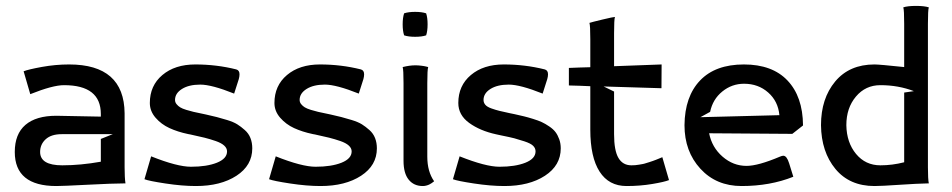

<svg xmlns="http://www.w3.org/2000/svg" viewBox="-20 -622 3207 647"><path d="M29.8 -109.9Q29.8 -170.4 65.7 -201.2Q101.6 -231.9 169.9 -231.9L319.8 -229V-237.8Q319.8 -335 195.8 -335Q157.7 -335 82 -304.7L59.6 -381.8Q75.7 -388.2 121.3 -396.5Q167 -404.8 212.9 -404.8Q398.4 -404.8 399.9 -240.2V-58.1Q399.9 -23.4 402.8 -3.9H396Q361.3 -3.9 276.1 0.5Q190.9 4.9 169.9 4.9Q29.8 4.9 29.8 -109.9ZM115.2 -109.9Q115.2 -64.9 189.9 -64.9Q251.5 -64.9 319.8 -77.1V-153.8L359.9 -169.9H188Q152.8 -169.9 134 -152.8Q115.2 -135.7 115.2 -109.9Z M484.9 -274.9Q484.9 -333.5 527.1 -369.1Q569.3 -404.8 638.2 -404.8Q709.5 -404.8 775.9 -388.2Q787.1 -385.3 787.1 -371.6Q787.1 -364.3 784.7 -355.5L769 -306.6Q693.4 -336.9 654.8 -336.9Q616.7 -336.9 593.3 -322.3Q569.8 -307.6 569.8 -285.2Q569.8 -277.3 575 -271Q580.1 -264.6 587.2 -260.3Q594.2 -255.9 607.9 -251.7Q621.6 -247.6 632.1 -245.1Q642.6 -242.7 661.6 -238.8Q669.4 -237.3 673.3 -236.3Q697.3 -231 710.7 -227.5Q724.1 -224.1 745.6 -217.5Q767.1 -210.9 779.5 -203.1Q792 -195.3 804.9 -183.8Q817.9 -172.4 824 -156.7Q830.1 -141.1 830.1 -122.1Q830.1 -64.5 776.9 -29.8Q723.6 4.9 640.1 4.9Q593.8 4.9 537.6 -3.7Q481.4 -12.2 466.8 -18.1L489.3 -95.2Q577.1 -60.1 623.5 -60.1Q676.8 -60.1 710.9 -73.7Q745.1 -87.4 745.1 -111.8Q745.1 -122.6 735.6 -131.3Q726.1 -140.1 707 -146.7Q688 -153.3 669.2 -158Q650.4 -162.6 623 -168.5Q621.1 -168.9 619.9 -169.2Q618.7 -169.4 616.7 -169.7Q614.7 -169.9 613.3 -170.4Q578.6 -177.7 551 -190.4Q523.4 -203.1 504.2 -225.3Q484.9 -247.6 484.9 -274.9ZM466.8 -18.1Z M904.8 -274.9Q904.8 -333.5 947 -369.1Q989.3 -404.8 1058.1 -404.8Q1129.4 -404.8 1195.8 -388.2Q1207 -385.3 1207 -371.6Q1207 -364.3 1204.6 -355.5L1189 -306.6Q1113.3 -336.9 1074.7 -336.9Q1036.6 -336.9 1013.2 -322.3Q989.7 -307.6 989.7 -285.2Q989.7 -277.3 994.9 -271Q1000 -264.6 1007.1 -260.3Q1014.2 -255.9 1027.8 -251.7Q1041.5 -247.6 1052 -245.1Q1062.5 -242.7 1081.5 -238.8Q1089.4 -237.3 1093.3 -236.3Q1117.2 -231 1130.6 -227.5Q1144 -224.1 1165.5 -217.5Q1187 -210.9 1199.5 -203.1Q1211.9 -195.3 1224.9 -183.8Q1237.8 -172.4 1243.9 -156.7Q1250 -141.1 1250 -122.1Q1250 -64.5 1196.8 -29.8Q1143.6 4.9 1060.1 4.9Q1013.7 4.9 957.5 -3.7Q901.4 -12.2 886.7 -18.1L909.2 -95.2Q997.1 -60.1 1043.5 -60.1Q1096.7 -60.1 1130.9 -73.7Q1165 -87.4 1165 -111.8Q1165 -122.6 1155.5 -131.3Q1146 -140.1 1127 -146.7Q1107.9 -153.3 1089.1 -158Q1070.3 -162.6 1043 -168.5Q1041 -168.9 1039.8 -169.2Q1038.6 -169.4 1036.6 -169.7Q1034.7 -169.9 1033.2 -170.4Q998.5 -177.7 970.9 -190.4Q943.4 -203.1 924.1 -225.3Q904.8 -247.6 904.8 -274.9ZM886.7 -18.1Z M1341.8 -502.9Q1336.9 -517.6 1336.9 -540Q1336.9 -562.5 1341.8 -577.1Q1356.4 -582 1378.9 -582Q1401.4 -582 1416 -577.1Q1420.9 -562.5 1420.9 -540Q1420.9 -517.6 1416 -502.9Q1401.4 -498 1378.9 -498Q1356.4 -498 1341.8 -502.9ZM1422.9 -396Q1419.9 -387.2 1419.9 -341.8V-94.2Q1419.9 -43.9 1442.9 -11.2L1439.9 -8.8Q1437 -6.8 1434.1 -4.6Q1431.2 -2.4 1426.5 -0.2Q1421.9 2 1416.3 3.4Q1410.6 4.9 1404.8 4.9Q1374.5 4.9 1357.2 -16.6Q1339.8 -38.1 1339.8 -80.1V-341.8Q1339.8 -387.2 1336.9 -396Q1360.4 -401.9 1379.9 -401.9Q1389.2 -401.9 1399.4 -400.6Q1409.7 -399.4 1415.5 -397.9Q1421.4 -396.5 1422.9 -396Z M1969.2 -185.1V-331.5Q1962.4 -332 1933.1 -333Q1903.8 -334 1897 -334V-393.1Q1903.8 -393.6 1933.1 -394.5Q1962.4 -395.5 1969.2 -395.5V-490.2Q1969.2 -536.1 1966.3 -544.9Q1973.6 -547.4 2010.3 -556.2Q2046.9 -564.9 2052.2 -564.9Q2049.3 -556.2 2049.3 -509.8V-398.9L2209.5 -404.8L2209 -324.7L2014.2 -330.6L2049.3 -313.5V-169.9Q2049.3 -114.7 2064 -89.8Q2078.6 -64.9 2107.9 -64.9Q2114.3 -64.9 2120.6 -65.4Q2127 -65.9 2133.5 -67.1Q2140.1 -68.4 2145 -69.1Q2149.9 -69.8 2157.2 -72.3Q2164.6 -74.7 2168.2 -75.7Q2171.9 -76.7 2179.9 -79.6Q2188 -82.5 2190.4 -83.5Q2192.9 -84.5 2201.7 -88.1Q2210.4 -91.8 2211.9 -92.3L2234.4 -15.1Q2218.8 -8.8 2178 -2Q2137.2 4.9 2091.3 4.9Q2031.7 4.9 2000.5 -43.7Q1969.2 -92.3 1969.2 -185.1ZM1524.4 -274.9Q1524.4 -333.5 1566.7 -369.1Q1608.9 -404.8 1677.7 -404.8Q1749 -404.8 1815.4 -388.2Q1826.7 -385.3 1826.7 -371.6Q1826.7 -364.3 1824.2 -355.5L1808.6 -306.6Q1732.9 -336.9 1694.3 -336.9Q1656.2 -336.9 1632.8 -322.3Q1609.4 -307.6 1609.4 -285.2Q1609.4 -275.9 1615.5 -268.8Q1621.6 -261.7 1636 -256.6Q1650.4 -251.5 1662.6 -248.5Q1674.8 -245.6 1697.3 -240.7Q1708.5 -238.3 1713.9 -237.3Q1733.4 -232.9 1745.6 -230Q1757.8 -227.1 1776.1 -221.4Q1794.4 -215.8 1805.9 -210.4Q1817.4 -205.1 1830.8 -196Q1844.2 -187 1851.8 -177Q1859.4 -167 1864.5 -152.8Q1869.6 -138.7 1869.6 -122.1Q1869.6 -64.5 1816.4 -29.8Q1763.2 4.9 1679.7 4.9Q1633.3 4.9 1577.1 -3.7Q1521 -12.2 1506.3 -18.1L1528.8 -95.2Q1616.7 -60.1 1663.1 -60.1Q1716.3 -60.1 1750.5 -73.7Q1784.7 -87.4 1784.7 -111.8Q1784.7 -122.6 1776.6 -130.6Q1768.6 -138.7 1746.8 -145.8Q1725.1 -152.8 1713.1 -156Q1701.2 -159.2 1667.5 -166Q1657.2 -168.5 1651.9 -169.4Q1597.7 -181.2 1561 -207.8Q1524.4 -234.4 1524.4 -274.9ZM1506.3 -18.1Z M2286.6 -200.2Q2287.6 -296.9 2339.1 -350.8Q2390.6 -404.8 2486.8 -404.8Q2582.5 -404.8 2633.8 -350.6Q2685.1 -296.4 2686 -200.2V-199.2L2649.9 -170.9L2369.6 -172.9Q2378.9 -125.5 2414.8 -94.2Q2450.7 -63 2495.6 -63Q2534.7 -63 2608.4 -94.2Q2615.2 -97.2 2619.6 -97.2Q2631.3 -97.2 2639.2 -71.8L2653.3 -26.4Q2575.2 4.9 2479 4.9Q2393.6 4.9 2340.1 -53.5Q2286.6 -111.8 2286.6 -200.2ZM2373 -245.1 2340.3 -227.1 2606.4 -233.9Q2602.1 -280.8 2568.6 -310.3Q2535.2 -339.8 2487.3 -339.8Q2446.3 -339.8 2414.1 -313.7Q2381.8 -287.6 2373 -245.1Z M2746.6 -200.2Q2746.6 -290 2794.4 -347.4Q2842.3 -404.8 2926.8 -404.8Q2943.4 -404.8 3026.9 -396V-542Q3026.9 -588.4 3023.9 -597.2Q3038.6 -602.1 3066.9 -602.1Q3095.2 -602.1 3109.9 -597.2Q3106.9 -588.4 3106.9 -542V-58.1Q3106.9 -18.6 3109.9 -3.9H3104Q3073.2 -3.4 3011.5 0.7Q2949.7 4.9 2926.8 4.9Q2842.8 4.9 2795.2 -52.7Q2747.6 -110.4 2746.6 -200.2ZM2832 -200.2Q2833 -141.6 2864.7 -103.3Q2896.5 -64.9 2946.8 -64.9Q2986.8 -64.9 3026.9 -75.2V-310.1L3059.6 -314.9Q3007.3 -335 2946.8 -335Q2896.5 -335 2864.3 -296.6Q2832 -258.3 2832 -200.2Z"/></svg>

Font: Nikodecs
Style: Medium
Weight: 500
Version: Version 0.29